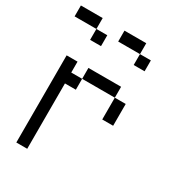

<svg xmlns="http://www.w3.org/2000/svg" viewBox="-181 -852 863 954"><g transform="rotate(30 250.0 -375.0)"><path d="M125 -687.5H0V-750H125ZM62.5 -500H125V-437.5H187.5V-375H125V0H62.5ZM125 -687.5H187.5V-625H125ZM187.5 -500H375V-437.5H187.5ZM250 -750H375V-687.5H250ZM375 -437.5H437.5V-312.5H375ZM375 -687.5H437.5V-625H375Z"/></g></svg>

Font: 寒蝉点阵体 16px
Style: Regular
Weight: 400
Designer: Designed by Warren2060
Foundry: ChillType
Version: Version 1.000